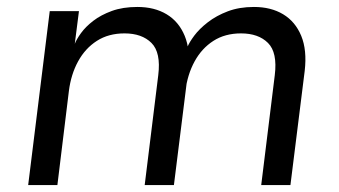

<svg xmlns="http://www.w3.org/2000/svg" viewBox="-20 -532 974 552"><path d="M61 0 123 -500H207L195 -406Q200 -419 213 -437Q226 -455 248 -472Q270 -489 301.5 -500.5Q333 -512 375 -512Q424 -512 459 -491Q494 -470 511 -429Q528 -388 521 -328L480 0H396L435 -316Q443 -381 415.5 -408.5Q388 -436 338 -436Q292 -436 258.5 -414.5Q225 -393 204.5 -355.5Q184 -318 178 -270L145 0ZM731 0 770 -316Q778 -381 750.5 -408.5Q723 -436 673 -436Q627 -436 593.5 -414.5Q560 -393 539.5 -355.5Q519 -318 513 -270L519 -397Q524 -410 538.5 -429.5Q553 -449 577.5 -468Q602 -487 635 -499.5Q668 -512 710 -512Q759 -512 794 -491Q829 -470 846 -429Q863 -388 856 -328L815 0Z"/></svg>

Font: Inclusive Sans
Style: Italic
Weight: 400
Italic angle: -7°
Designer: Olivia King
Foundry: Olivia King
Version: Version 2.004